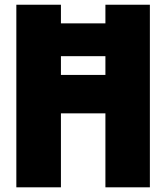

<svg xmlns="http://www.w3.org/2000/svg" viewBox="-20 -800 710 820"><path d="M430.2 -779.8H620.1V0H430.2V-315.9H240.2V0H49.8V-779.8H240.2V-700.2H430.2ZM240.2 -480H430.2V-560.1H240.2Z"/></svg>

Font: Cooper Hewitt
Style: Heavy
Weight: 713
Designer: Village Type and Design LLC
Foundry: Cooper Hewitt Smithsonian Design Museum
Version: 1.000